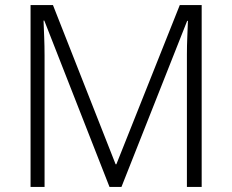

<svg xmlns="http://www.w3.org/2000/svg" viewBox="-20 -734 912 754"><path d="M410 0 154 -653H151Q152 -625 153.5 -589.5Q155 -554 155 -515V0H100V-714H188L434 -89H437L686 -714H772V0H714V-521Q714 -554 715.5 -588.5Q717 -623 718 -652H715L457 0Z"/></svg>

Font: Noto Traditional Nushu Light
Style: Regular
Weight: 300
Designer: LIU Zhao
Foundry: LiuZhao Studio
Version: Version 2.003; ttfautohint (v1.8.4.7-5d5b)